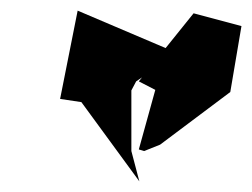

<svg xmlns="http://www.w3.org/2000/svg" viewBox="-20 -852 474 361"><path d="M227 -568V-682L236 -699L314 -752L126 -832L93 -666L133 -660L242 -511ZM251 -568 281 -580 413 -679 434 -803 344 -827 241 -699 272 -683 241 -571Z"/></svg>

Font: Charger Distortion
Style: 2It
Weight: 400
Designer: Jasper
Foundry: Cannot Into Space Fonts
Version: Version 0.98